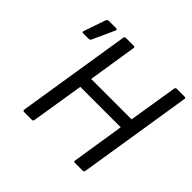

<svg xmlns="http://www.w3.org/2000/svg" viewBox="-158 -833 1011 1011"><g transform="rotate(45 347.5 -327.5)"><path d="M140 0Q130 0 131 -10L232 -646Q234 -655 242 -655H301Q311 -655 309 -646L266 -373H567L611 -646Q613 -655 621 -655H680Q690 -655 688 -646L587 -10Q585 0 577 0H518Q507 0 510 -10L556 -303H255L208 -10Q206 0 199 0ZM66 -513Q56 -513 60 -524L102 -646Q106 -655 117 -655H171Q176 -655 177.5 -651.5Q179 -648 176 -643L121 -522Q118 -516 114.5 -514.5Q111 -513 106 -513Z"/></g></svg>

Font: Sofia Sans Semi Condensed
Style: Italic
Weight: 400
Italic angle: -9°
Designer: Botio Nikoltchev, Ani Petrova
Foundry: lettersoup
Version: Version 4.101